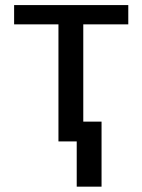

<svg xmlns="http://www.w3.org/2000/svg" viewBox="-20 -548 552 744"><path d="M477.1 -453.6H302.7V0H206.5V-453.6H34.7V-528.3H477.1ZM373.5 175.3H277.3V-76.7H373.5Z"/></svg>

Font: GeogebraSans
Style: Regular
Weight: 400
Designer: Google
Version: Version 1.100140; 2013